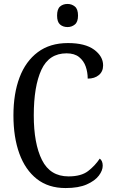

<svg xmlns="http://www.w3.org/2000/svg" viewBox="-20 -942 573 972"><path d="M312 10Q225 10 166.5 -36Q108 -82 78 -164.5Q48 -247 48 -358Q48 -468 79 -550Q110 -632 171.5 -678Q233 -724 324 -724Q411 -724 456.5 -690.5Q502 -657 502 -611Q502 -580 480.5 -562Q459 -544 424 -544Q424 -576 414 -605Q404 -634 380.5 -653Q357 -672 317 -672Q228 -672 189.5 -588.5Q151 -505 151 -358Q151 -215 192.5 -132Q234 -49 327 -49Q391 -49 426 -76Q461 -103 485 -139Q500 -128 500 -103Q500 -79 480.5 -53Q461 -27 419.5 -8.5Q378 10 312 10ZM322 -805Q299 -805 284 -818Q269 -831 269 -863Q269 -896 284 -909Q299 -922 322 -922Q343 -922 359 -909Q375 -896 375 -863Q375 -831 359 -818Q343 -805 322 -805Z"/></svg>

Font: Noto Serif Armenian Condensed
Style: Regular
Weight: 400
Width: 3
Designer: Monotype Design Team
Foundry: Monotype Imaging Inc.
Version: Version 2.008; ttfautohint (v1.8.4.7-5d5b)